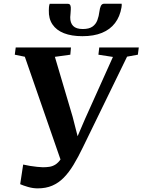

<svg xmlns="http://www.w3.org/2000/svg" viewBox="-20 -998 766 1032"><path d="M182.5 14.5Q157 14.5 130.5 6.8Q104 -1 88.5 -8L104.5 -113.5Q122 -109.5 141.8 -106.2Q161.5 -103 179.5 -101.2Q197.5 -99.5 210.5 -99Q229 -99 245.8 -101.5Q262.5 -104 277.8 -113.5Q293 -123 307.2 -143.5Q321.5 -164 335 -200.5L315.5 -111L113.5 -693L59.5 -704L64.5 -743H361.5L358 -704L275 -692.5L370.5 -370L410.5 -213.5L371 -205L437 -358.5L587 -692L509 -704L513.5 -743H726L721 -704L663 -693.5L425.5 -206Q400 -153 375 -111.8Q350 -70.5 322.2 -42.5Q294.5 -14.5 260.5 0Q226.5 14.5 182.5 14.5ZM344 -977.5Q355 -977.5 358.2 -969.2Q361.5 -961 360.5 -948Q360.5 -939 359.2 -926.8Q358 -914.5 357.5 -905.5Q357 -875 373.2 -858.5Q389.5 -842 425 -842Q458.5 -842 476.8 -854.8Q495 -867.5 503.2 -889.2Q511.5 -911 514.5 -937Q516.5 -954 522 -966Q527.5 -978 540 -978H634Q634.5 -973.5 634.2 -968.8Q634 -964 633 -958Q624.5 -908.5 598.2 -874Q572 -839.5 528.2 -821.5Q484.5 -803.5 423 -803.5Q364.5 -803.5 323.8 -819.5Q283 -835.5 262 -866.8Q241 -898 242.5 -942.5Q242.5 -951.5 243.2 -960Q244 -968.5 247 -977.5Z"/></svg>

Font: Merriweather 60pt
Style: Bold Italic
Weight: 700
Italic angle: -7.8°
Version: Version 2.101